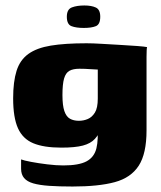

<svg xmlns="http://www.w3.org/2000/svg" viewBox="-20 -559 589 701"><path d="M245 122Q195 122 159.5 119.5Q124 117 101.5 110.5Q79 104 68 91Q57 78 57 57Q57 51 57 39Q57 27 57 23Q67 27 93.5 32Q120 37 152.5 41Q185 45 211 45Q268 45 296 30Q324 15 332 -17.5Q340 -50 335 -101L353 -98Q342 -69 326.5 -52Q311 -35 282.5 -27.5Q254 -20 204 -20Q140 -20 101.5 -36Q63 -52 45.5 -91Q28 -130 28 -200Q28 -261 40.5 -300.5Q53 -340 83.5 -362Q114 -384 165.5 -392.5Q217 -401 296 -401Q318 -401 351.5 -399Q385 -397 420 -395Q455 -393 481.5 -391Q508 -389 517 -387Q516 -385 515.5 -374.5Q515 -364 515 -351Q515 -338 515 -322V-83Q515 2 486.5 46Q458 90 399 106Q340 122 245 122ZM268 -118Q285 -118 300.5 -124.5Q316 -131 326.5 -148Q337 -165 337 -199V-305Q330 -305 310 -306.5Q290 -308 270 -308Q247 -308 233.5 -300.5Q220 -293 214 -272.5Q208 -252 208 -212Q208 -174 215 -153.5Q222 -133 235.5 -125.5Q249 -118 268 -118ZM286 -457Q258 -457 241 -463.5Q224 -470 224 -498Q224 -525 242.5 -532Q261 -539 288 -539Q314 -539 330 -531.5Q346 -524 346 -498Q346 -470 330 -463.5Q314 -457 286 -457Z"/></svg>

Font: Genos ExtraBold
Style: Regular
Weight: 800
Designer: Robert E. Leuschke
Foundry: Robert E. Leuschke
Version: Version 1.010